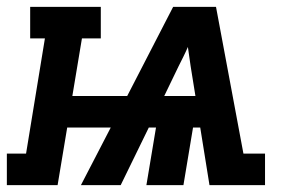

<svg xmlns="http://www.w3.org/2000/svg" viewBox="-69 -540 839 560"><path d="M-49 0V-92H7L62 -428H19V-520H225V-428H170L142 -260H302L436 -520H561L641 -92H704V0H542L515 -168H494L466 0H358L386 -168H365L283 0H167L254 -168H127L99 0ZM410 -260H501L487 -347Q485 -361 483 -375Q481 -389 479 -403Q473 -389 466 -375Q459 -361 452 -347Z"/></svg>

Font: Iosevka Etoile SmBdObl
Style: Regular
Weight: 600
Italic angle: -9°
Designer: Belleve Invis
Foundry: Belleve Invis
Version: Version 15.5.2; ttfautohint (v1.8.4)